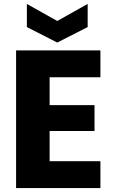

<svg xmlns="http://www.w3.org/2000/svg" viewBox="-20 -959 581 979"><path d="M62 0H492V-137H233V-291H462V-423H233V-565H492V-702H62ZM272 -742 427 -821V-939L272 -852L117 -939V-821Z"/></svg>

Font: Poppins
Style: Bold
Weight: 700
Designer: Ninad Kale (Devanagari), Jonny Pinhorn (Latin)
Foundry: Indian Type Foundry
Version: 4.004